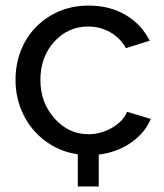

<svg xmlns="http://www.w3.org/2000/svg" viewBox="-20 -551 594 694"><path d="M524.9 -121.1Q504.4 -70.8 453.9 -35.6Q403.3 -0.5 336.9 7.8V123H261.2V6.8Q195.3 -2.9 143.6 -41.5Q91.8 -80.1 64 -137.9Q36.1 -195.8 36.1 -262.2Q36.1 -335.9 68.6 -396.7Q101.1 -457.5 162.1 -494.1Q223.1 -530.8 300.8 -530.8Q377 -530.8 434.3 -496.8Q491.7 -462.9 521 -403.8L435.1 -377Q415 -413.6 378.7 -434.3Q342.3 -455.1 298.8 -455.1Q225.6 -455.1 175.8 -399.9Q126 -344.7 126 -262.2Q126 -180.2 177 -123Q228 -65.9 299.8 -65.9Q345.2 -65.9 386 -89.8Q426.8 -113.8 439 -147Z"/></svg>

Font: Rawline Medium
Style: Regular
Weight: 500
Designer: Matt McInerney, Pablo Impallari, Rodrigo Fuenzalida
Foundry: Matt McInerney, Pablo Impallari, Rodrigo Fuenzalida
Version: Version 4.020;PS 004.020;hotconv 1.0.88;makeotf.lib2.5.64775